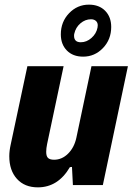

<svg xmlns="http://www.w3.org/2000/svg" viewBox="-20 -797 571 827"><path d="M423 0H294L290 -78L281 -77Q230 10 143 10Q86 10 53 -26.5Q20 -63 20 -124Q20 -147 26 -174L98 -512H254L183 -177Q179 -158 179 -143Q179 -124 187 -116.5Q195 -109 213 -109Q247 -109 273.5 -135.5Q300 -162 309 -204L374 -512H531ZM242 -649Q242 -703 277.5 -740Q313 -777 363 -777Q407 -777 433 -750.5Q459 -724 459 -681Q459 -627 423.5 -590Q388 -553 338 -553Q294 -553 268 -579.5Q242 -606 242 -649ZM400 -678Q401 -682 401 -688Q401 -700 393 -707Q385 -714 372 -714Q347 -714 326.5 -696.5Q306 -679 300 -652Q299 -649 299 -643Q299 -615 328 -615Q353 -615 374 -633.5Q395 -652 400 -678Z"/></svg>

Font: Decalotype ExtraBold Italic
Style: Regular
Weight: 800
Italic angle: -12°
Designer: Alfredo Marco Pradil
Foundry: Alfredo Marco Pradil
Version: Version 1.0